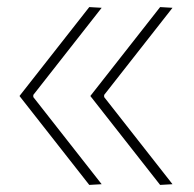

<svg xmlns="http://www.w3.org/2000/svg" viewBox="-20 -520 547 542"><path d="M432 2Q382.5 -61 333.5 -123.5Q284.5 -186 235 -249Q284.5 -312 333.5 -374.5Q382.5 -437 432 -500L467 -498Q418.5 -436.5 370.5 -375Q322.5 -313.5 274 -252V-246Q322.5 -184.5 370.5 -123Q418.5 -61.5 467 0ZM232 2Q182.5 -61 133.5 -123.5Q84.5 -186 35 -249Q84.5 -312 133.5 -374.5Q182.5 -437 232 -500L267 -498Q218.5 -436.5 170.5 -375Q122.5 -313.5 74 -252V-246Q122.5 -184.5 170.5 -123Q218.5 -61.5 267 0Z"/></svg>

Font: Commissioner Thin Thin
Style: Regular
Weight: 250
Version: Version 1.000